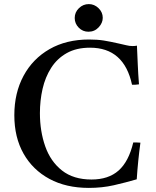

<svg xmlns="http://www.w3.org/2000/svg" viewBox="-20 -904 761 938"><path d="M666 -207Q654 -119 648 -28Q593 -12 536 1Q479 14 414 14Q303 14 221.5 -30Q140 -74 95 -153.5Q50 -233 50 -341Q50 -450 95 -533.5Q140 -617 222 -664Q304 -711 415 -711Q456 -711 487 -706Q518 -701 562 -691Q582 -687 597 -683Q612 -679 628 -679Q633 -679 639 -679.5Q645 -680 649 -681Q651 -637 653 -590Q655 -543 659 -492Q639 -489 625 -490Q586 -671 420 -671Q353 -671 306 -644.5Q259 -618 230 -572.5Q201 -527 188 -470Q175 -413 175 -351Q175 -263 201 -189Q227 -115 283 -71Q339 -27 427 -27Q510 -27 559.5 -71Q609 -115 631 -208Q639 -208 647.5 -208Q656 -208 666 -207ZM345 -816Q345 -844 365.5 -864Q386 -884 414 -884Q441 -884 461.5 -864Q482 -844 482 -817Q482 -792 462 -770.5Q442 -749 412 -749Q384 -749 364.5 -769Q345 -789 345 -816Z"/></svg>

Font: Castoro
Style: Regular
Weight: 400
Designer: John Hudson
Foundry: Tiro Typeworks Ltd.
Version: Version 2.04